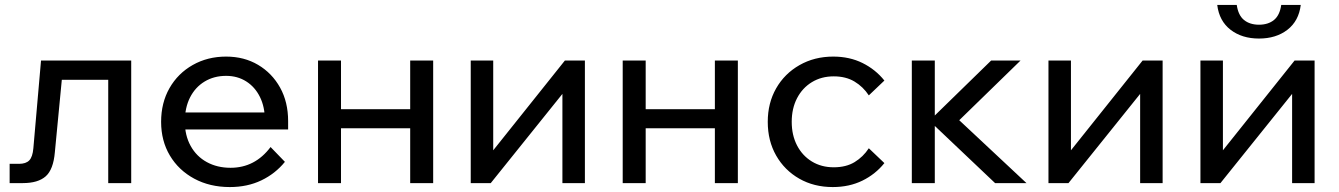

<svg xmlns="http://www.w3.org/2000/svg" viewBox="-20 -741 5417 777"><path d="M19 0V-78H57Q85 -78 98.5 -92Q112 -106 115 -141L146 -496H511V0H418V-479L484 -418H164L236 -479L202 -125Q196 -55 165 -27.5Q134 0 72 0Z M1075 -146 1133 -86Q1094 -38 1037.5 -11Q981 16 910 16Q829 16 766 -18Q703 -52 667.5 -111.5Q632 -171 632 -248Q632 -325 666 -384.5Q700 -444 760 -478Q820 -512 895 -512Q968 -512 1024.5 -478.5Q1081 -445 1113.5 -386.5Q1146 -328 1146 -251V-245H1052V-254Q1052 -308 1032 -348.5Q1012 -389 976.5 -411.5Q941 -434 895 -434Q846 -434 808 -411Q770 -388 749 -346.5Q728 -305 728 -249Q728 -193 751.5 -150.5Q775 -108 817 -85Q859 -62 913 -62Q1012 -62 1075 -146ZM1146 -217H701V-286H1130L1146 -251Z M1640 0V-496H1733V0ZM1267 0V-496H1360V0ZM1312 -222V-299H1692V-222Z M1885 0V-496H1976V-122L1969 -124L2266 -496H2347V0H2256V-374L2264 -371L1966 0Z M2873 0V-496H2966V0ZM2500 0V-496H2593V0ZM2545 -222V-299H2925V-222Z M3496 -141 3559 -81Q3523 -36 3470 -10Q3417 16 3350 16Q3274 16 3214.5 -18Q3155 -52 3121 -111.5Q3087 -171 3087 -248Q3087 -324 3121 -383.5Q3155 -443 3215.5 -477.5Q3276 -512 3352 -512Q3418 -512 3470.5 -486Q3523 -460 3559 -415L3496 -355Q3473 -390 3438 -411Q3403 -432 3354 -432Q3304 -432 3265.5 -408.5Q3227 -385 3205.5 -343.5Q3184 -302 3184 -248Q3184 -194 3205.5 -152.5Q3227 -111 3265.5 -87.5Q3304 -64 3354 -64Q3404 -64 3438.5 -85Q3473 -106 3496 -141Z M4007 0 3736 -257H3746L3991 -496H4110L3844 -237L3825 -289L4134 0ZM3670 0V-496H3763V0Z M4223 0V-496H4314V-122L4307 -124L4604 -496H4685V0H4594V-374L4602 -371L4304 0Z M4838 0V-496H4929V-122L4922 -124L5219 -496H5300V0H5209V-374L5217 -371L4919 0ZM5075 -585Q5006 -585 4960 -620.5Q4914 -656 4906 -721H4985Q4991 -679 5014.5 -660Q5038 -641 5075 -641Q5112 -641 5135.5 -660Q5159 -679 5165 -721H5244Q5236 -656 5190 -620.5Q5144 -585 5075 -585Z"/></svg>

Font: Wix Madefor Display Medium
Style: Regular
Weight: 500
Designer: Dalton Maag Ltd
Foundry: Dalton Maag Ltd
Version: Version 3.100